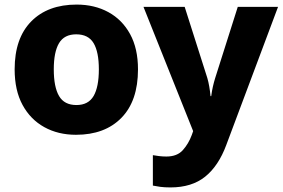

<svg xmlns="http://www.w3.org/2000/svg" viewBox="-20 -579 1235 839"><path d="M583 -276Q583 -138 510.5 -64Q438 10 312 10Q234 10 173.5 -23.5Q113 -57 78.5 -120.5Q44 -184 44 -276Q44 -412 116.5 -485.5Q189 -559 315 -559Q393 -559 453.5 -526Q514 -493 548.5 -430Q583 -367 583 -276ZM215 -276Q215 -199 238 -159.5Q261 -120 314 -120Q366 -120 389 -159.5Q412 -199 412 -276Q412 -352 389 -390.5Q366 -429 313 -429Q261 -429 238 -390.5Q215 -352 215 -276ZM607 -549H787L886 -238Q891 -221 894.5 -200.5Q898 -180 900 -159H903Q906 -182 910.5 -201.5Q915 -221 920 -237L1019 -549H1195L969 54Q935 146 876.5 193Q818 240 725 240Q699 240 680.5 237.5Q662 235 648 232V99Q659 101 674.5 103Q690 105 707 105Q754 105 779 77Q804 49 818 11L824 -6Z"/></svg>

Font: Noto Sans ExtraBold
Style: Regular
Weight: 800
Designer: Monotype Design Team
Foundry: Monotype Imaging Inc.
Version: Version 2.007